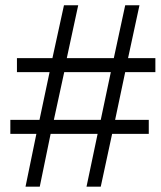

<svg xmlns="http://www.w3.org/2000/svg" viewBox="-20 -704 606 724"><path d="M452.1 -432.1 414.1 -252H541V-199.2H402.8L359.9 0H306.2L348.1 -199.2H170.9L129.9 0H76.2L117.2 -199.2H19V-252H128.9L167 -432.1H43.9V-484.9H177.7L221.2 -684.1H274.9L231.9 -484.9H409.2L452.1 -684.1H505.9L462.9 -484.9H565.9V-432.1ZM222.2 -432.1 183.1 -252H359.9L397.9 -432.1Z"/></svg>

Font: Liberation Sans
Style: Italic
Weight: 400
Italic angle: -12°
Designer: Steve Matteson
Foundry: Ascender Corporation
Version: Version 2.1.5